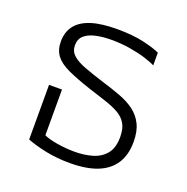

<svg xmlns="http://www.w3.org/2000/svg" viewBox="-107 -657 746 766"><g transform="rotate(20 266.5 -273.5)"><path d="M268 10Q212 10 164.5 0Q117 -10 84 -23V-255H139V-61Q157 -52 194.5 -45.5Q232 -39 271 -39Q311 -39 345.5 -49Q380 -59 401 -84.5Q422 -110 422 -156Q422 -191 409.5 -212.5Q397 -234 373 -247.5Q349 -261 315.5 -272Q282 -283 241 -296Q181 -316 143 -333.5Q105 -351 87 -374.5Q69 -398 69 -434Q69 -474 90 -501.5Q111 -529 154 -543Q197 -557 264 -557Q331 -557 378 -546Q425 -535 448 -524V-470Q431 -479 401.5 -488Q372 -497 335 -503Q298 -509 257 -509Q221 -509 191.5 -502.5Q162 -496 144.5 -481Q127 -466 127 -439Q127 -414 145 -397.5Q163 -381 197.5 -368Q232 -355 280 -340Q323 -327 359.5 -313.5Q396 -300 422.5 -280.5Q449 -261 464 -231Q479 -201 479 -156Q479 -101 455 -64Q431 -27 384.5 -8.5Q338 10 268 10Z"/></g></svg>

Font: Noto Sans Thai Light
Style: Regular
Weight: 300
Designer: Monotype Design Team
Foundry: Monotype Imaging Inc.
Version: Version 2.001